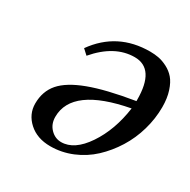

<svg xmlns="http://www.w3.org/2000/svg" viewBox="-123 -619 741 748"><g transform="rotate(30 248.0 -245.0)"><path d="M60.1 -103Q60.1 -157.7 92.3 -195.1Q124.5 -232.4 198 -260Q271.5 -287.6 397 -308.1V-314Q397 -453.1 306.2 -453.1Q216.3 -453.1 140.1 -363.8L117.2 -384.8Q200.7 -502 347.2 -502Q367.7 -502 386 -498.5Q404.3 -495.1 425.3 -484.4Q446.3 -473.6 461.2 -456.3Q476.1 -439 486.1 -408.4Q496.1 -377.9 496.1 -337.9Q496.1 -286.1 481.4 -234.9Q466.8 -183.6 439.2 -139.4Q411.6 -95.2 375 -61Q338.4 -26.9 291.3 -7.3Q244.1 12.2 193.8 12.2Q134.3 12.2 97.2 -21.5Q60.1 -55.2 60.1 -103ZM153.8 -97.2Q153.8 -64.9 174.3 -43.9Q194.8 -22.9 222.2 -22.9Q281.2 -22.9 330.8 -96.4Q380.4 -169.9 395 -273.9Q153.8 -228.5 153.8 -97.2Z"/></g></svg>

Font: Linguistics Pro
Style: Italic
Weight: 400
Italic angle: -12°
Designer: Stefan Peev, Context Ltd
Foundry: Stefan Peev, Context Ltd
Version: Version 001.000